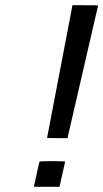

<svg xmlns="http://www.w3.org/2000/svg" viewBox="-20 -714 395 734"><path d="M160 -187 257 -694H306Q355 -694 355 -693L238 -186H199Q160 -186 160 -187ZM110 -2Q130 -95 131 -96Q131 -98 180 -98Q229 -98 229 -96L208 -2V0H110Z"/></svg>

Font: MathJax_SansSerif
Style: Italic
Weight: 400
Version: Version 1.1